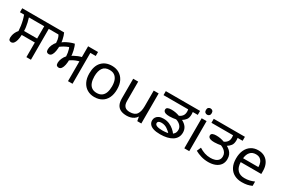

<svg xmlns="http://www.w3.org/2000/svg" viewBox="82 -1847 4350 2966"><g transform="rotate(30 2257.5 -363.5)"><path d="M426 0V-261H192Q190 -206 179.5 -165.5Q169 -125 150.5 -103Q132 -81 105 -81Q85 -81 71.5 -93Q58 -105 58 -139Q58 -154 63 -178.5Q68 -203 81.5 -232Q95 -261 119 -288Q117 -331 110.5 -376.5Q104 -422 93 -466.5Q82 -511 67 -551H-7V-622H603V-551H507V0ZM193 -332H426V-551H153Q166 -511 174.5 -472.5Q183 -434 188 -399Q193 -364 193 -332Z M1168 0V-373L1180 -356Q1145 -348 1114 -336Q1083 -324 1055.5 -308Q1028 -292 1002 -271L1021 -305Q1021 -248 1012 -203.5Q1003 -159 984.5 -133.5Q966 -108 937 -108Q916 -108 902 -120.5Q888 -133 888 -166Q888 -204 906.5 -246Q925 -288 952 -317Q951 -348 945.5 -380Q940 -412 931.5 -438.5Q923 -465 912 -478L944 -473Q911 -463 877 -447Q843 -431 815.5 -413Q788 -395 771 -379L785 -422Q785 -360 776.5 -312.5Q768 -265 749.5 -238.5Q731 -212 700 -212Q679 -212 665.5 -224.5Q652 -237 652 -271Q652 -308 670 -349.5Q688 -391 714 -419Q711 -482 697.5 -516Q684 -550 673 -558L716 -551H589V-622H740Q750 -602 759.5 -572Q769 -542 775.5 -509Q782 -476 782 -445L769 -456Q781 -471 812.5 -490.5Q844 -510 886 -527.5Q928 -545 970 -554Q980 -537 989 -510.5Q998 -484 1005 -453.5Q1012 -423 1016 -393Q1020 -363 1020 -339L1003 -353Q1021 -368 1048 -383Q1075 -398 1109 -411.5Q1143 -425 1180 -433L1168 -405V-622H1345V-551H1249V0Z M1889 -269Q1889 -180 1858.5 -117.5Q1828 -55 1772 -22.5Q1716 10 1639 10Q1568 10 1512.5 -22.5Q1457 -55 1425 -117.5Q1393 -180 1393 -269Q1393 -402 1460 -474Q1527 -546 1642 -546Q1715 -546 1770.5 -513.5Q1826 -481 1857.5 -419.5Q1889 -358 1889 -269ZM1484 -269Q1484 -206 1500.5 -159.5Q1517 -113 1552 -88Q1587 -63 1641 -63Q1695 -63 1730 -88Q1765 -113 1781.5 -159.5Q1798 -206 1798 -269Q1798 -333 1781 -378Q1764 -423 1729.5 -447.5Q1695 -472 1640 -472Q1558 -472 1521 -418Q1484 -364 1484 -269Z M2476 -536V0H2404L2391 -71H2387Q2370 -43 2343 -25Q2316 -7 2284 1.5Q2252 10 2217 10Q2153 10 2109.5 -10.5Q2066 -31 2044 -74Q2022 -117 2022 -185V-536H2111V-191Q2111 -127 2140 -95Q2169 -63 2230 -63Q2319 -63 2353.5 -113Q2388 -163 2388 -257V-536Z M2810 0Q2736 0 2688.5 -15.5Q2641 -31 2618.5 -59.5Q2596 -88 2596 -127Q2596 -157 2612 -182Q2628 -207 2659.5 -222Q2691 -237 2739 -237Q2797 -237 2843.5 -217Q2890 -197 2926 -165.5Q2962 -134 2985 -101L2923 -67Q2891 -104 2845 -135Q2799 -166 2743 -166Q2710 -166 2693.5 -155Q2677 -144 2677 -125Q2677 -97 2710.5 -83Q2744 -69 2809 -69Q2845 -69 2882.5 -74Q2920 -79 2951.5 -93Q2983 -107 3002.5 -133Q3022 -159 3022 -202Q3022 -243 2991 -276Q2960 -309 2910 -324Q2887 -320 2857.5 -316Q2828 -312 2797 -312Q2752 -312 2728 -320.5Q2704 -329 2695 -342Q2686 -355 2686 -369Q2686 -398 2711.5 -408.5Q2737 -419 2773 -419Q2813 -419 2848.5 -412.5Q2884 -406 2918 -393Q2953 -407 2975.5 -436Q2998 -465 2998 -512Q2998 -526 2995.5 -542.5Q2993 -559 2986 -578L3019 -551H2554V-622H3165V-551H3048L3071 -576Q3075 -560 3077 -543Q3079 -526 3079 -511Q3079 -449 3054.5 -416.5Q3030 -384 2993 -362Q3049 -333 3076.5 -293Q3104 -253 3104 -199Q3104 -149 3082.5 -111.5Q3061 -74 3022 -49.5Q2983 -25 2929 -12.5Q2875 0 2810 0Z M3331 -536V0H3243V-536ZM3288 -737Q3308 -737 3323.5 -723.5Q3339 -710 3339 -681Q3339 -653 3323.5 -639Q3308 -625 3288 -625Q3266 -625 3251 -639Q3236 -653 3236 -681Q3236 -710 3251 -723.5Q3266 -737 3288 -737Z M3666 0Q3599 0 3538.5 -18Q3478 -36 3429 -64L3461 -137Q3509 -106 3559 -89.5Q3609 -73 3664 -73Q3708 -73 3743.5 -84.5Q3779 -96 3800.5 -121.5Q3822 -147 3822 -189Q3822 -222 3808 -247Q3794 -272 3769 -291.5Q3744 -311 3710 -324Q3688 -320 3658 -316Q3628 -312 3597 -312Q3551 -312 3527 -320.5Q3503 -329 3494 -342Q3485 -355 3485 -369Q3485 -398 3510.5 -408.5Q3536 -419 3573 -419Q3613 -419 3648.5 -412.5Q3684 -406 3718 -393Q3753 -407 3775.5 -436Q3798 -465 3798 -512Q3798 -526 3795.5 -542.5Q3793 -559 3786 -578L3830 -551H3409V-622H3965V-551H3840L3871 -576Q3875 -560 3877 -542.5Q3879 -525 3879 -511Q3879 -449 3854.5 -416.5Q3830 -384 3793 -362Q3826 -344 3851 -320Q3876 -296 3890 -264Q3904 -232 3904 -188Q3904 -127 3873.5 -85Q3843 -43 3789.5 -21.5Q3736 0 3666 0Z M4250 -546Q4319 -546 4368.5 -516Q4418 -486 4444.5 -431.5Q4471 -377 4471 -304V-251H4104Q4106 -160 4150.5 -112.5Q4195 -65 4275 -65Q4326 -65 4365.5 -74.5Q4405 -84 4447 -102V-25Q4406 -7 4366 1.5Q4326 10 4271 10Q4195 10 4136.5 -21Q4078 -52 4045.5 -113.5Q4013 -175 4013 -264Q4013 -352 4042.5 -415Q4072 -478 4125.5 -512Q4179 -546 4250 -546ZM4249 -474Q4186 -474 4149.5 -433.5Q4113 -393 4106 -321H4379Q4379 -367 4365 -401Q4351 -435 4322.5 -454.5Q4294 -474 4249 -474Z"/></g></svg>

Font: lgurmukhi05
Style: Book
Weight: 400
Designer: Jelle Bosma - Monotype Design Team
Foundry: Monotype Imaging Inc.
Version: Version 2.003